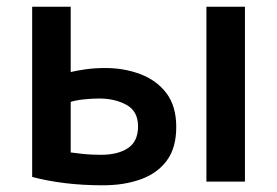

<svg xmlns="http://www.w3.org/2000/svg" viewBox="-20 -542 827 573"><path d="M287 11Q227 11 174 4.5Q121 -2 76 -14V-522H191V-327Q207 -331 234.5 -335Q262 -339 294 -339Q351 -339 399.5 -320.5Q448 -302 477 -263.5Q506 -225 506 -163Q506 -101 478 -63Q450 -25 400.5 -7Q351 11 287 11ZM596 0V-522H711V0ZM281 -80Q332 -80 362 -100Q392 -120 392 -165Q392 -210 357.5 -229Q323 -248 276 -248Q255 -248 231 -245.5Q207 -243 191 -238V-87Q204 -85 228.5 -82.5Q253 -80 281 -80Z"/></svg>

Font: Ubuntu Sans SemiBold
Style: Regular
Weight: 600
Designer: Dalton Maag Ltd
Foundry: Dalton Maag Ltd
Version: Version 1.006; ttfautohint (v1.8.4.7-5d5b)